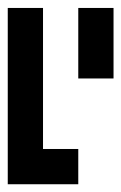

<svg xmlns="http://www.w3.org/2000/svg" viewBox="-20 -475 313 495"><path d="M0 -454.5H90.9V-363.6H0ZM0 -363.6H90.9V-272.7H0ZM0 -272.7H90.9V-181.8H0ZM0 -181.8H90.9V-90.9H0ZM0 -90.9H90.9V0H0ZM90.9 -90.9H181.8V0H90.9ZM181.8 -454.5H272.7V-363.6H181.8ZM181.8 -363.6H272.7V-272.7H181.8Z"/></svg>

Font: Micro 5
Style: Regular
Weight: 400
Designer: Sarah Cadigan-Fried
Version: Version 1.000; ttfautohint (v1.8.4.7-5d5b)